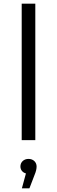

<svg xmlns="http://www.w3.org/2000/svg" viewBox="-20 -762 310 1044"><path d="M172 -742H98V0H172ZM168 189C176 170 179 156 179 143C179 121 162 102 135 102C109 102 91 120 91 143C91 161 102 176 121 181L99 262H140Z"/></svg>

Font: Montserrat-Alt1
Style: Regular
Weight: 400
Designer: Differentunic
Foundry: Differentunic
Version: Version 7.222